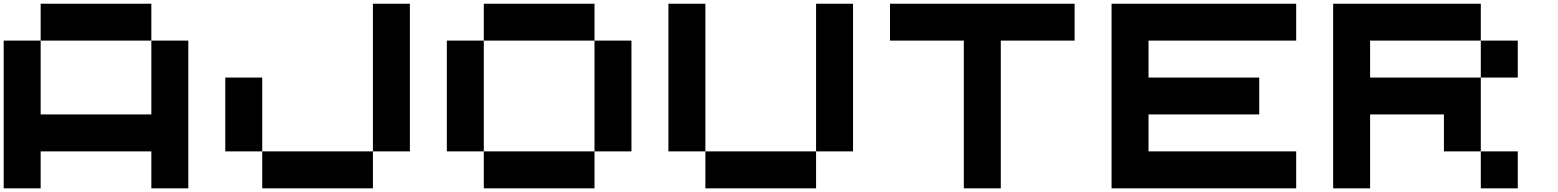

<svg xmlns="http://www.w3.org/2000/svg" viewBox="-20 -820 8441 1040"><path d="M799.8 -799.8V-600.1H200.2V-799.8ZM799.8 -600.1H1000V200.2H799.8V0H200.2V200.2H0V-600.1H200.2V-200.2H799.8Z M1200.2 -399.9H1400.4V0H1200.2ZM2000 -799.8H2200.2V0H2000ZM1400.4 200.2V0H2000V200.2Z M2400.4 -600.1H2600.6V0H2400.4ZM3200.2 -799.8V-600.1H2600.6V-799.8ZM2600.6 200.2V0H3200.2V200.2ZM3200.2 -600.1H3400.4V0H3200.2Z M3600.6 -799.8H3800.8V0H3600.6ZM3800.8 200.2V0H4400.4V200.2ZM4400.4 -799.8H4600.6V0H4400.4Z M4800.8 -799.8H5800.8V-600.1H5400.9V200.2H5200.7V-600.1H4800.8Z M7001 -600.1H6201.2V-399.9H6800.8V-200.2H6201.2V0H7001V200.2H6001V-799.8H7001Z M8001 -600.1H8201.2V-399.9H8001ZM8201.2 200.2H8001V0H8201.2ZM7801.3 -200.2H7401.4V200.2H7201.2V-799.8H8001V-600.1H7401.4V-399.9H8001V0H7801.3Z"/></svg>

Font: QuinqueFive
Style: Regular
Weight: 400
Monospace: yes
Designer: GGBotNet
Foundry: GGBotNet
Version: 1.1